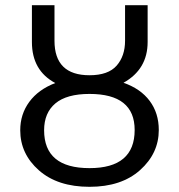

<svg xmlns="http://www.w3.org/2000/svg" viewBox="-20 -708 689 740"><path d="M456 -389Q522 -366 557 -319Q592 -272 592 -207Q592 -117 520 -52.5Q448 12 325 12Q202 12 130 -51.5Q58 -115 58 -206Q58 -268 93 -315.5Q128 -363 193 -388Q103 -436 103 -546V-688H190V-551Q190 -418 325 -418Q397 -418 429.5 -455Q462 -492 462 -551V-688H549V-546Q549 -441 456 -389ZM325 -60Q499 -60 499 -207Q499 -346 325 -346Q237 -346 193.5 -309.5Q150 -273 150 -206Q150 -60 325 -60Z"/></svg>

Font: FiraGO Book
Style: Regular
Weight: 350
Designer: bBox Type
Foundry: bBox Type GmbH
Version: Version 1.001;PS 001.001;hotconv 1.0.88;makeotf.lib2.5.64775